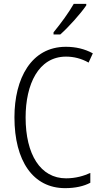

<svg xmlns="http://www.w3.org/2000/svg" viewBox="-20 -1060 528 997"><path d="M428 -1032V-1040H363C336 -993 298 -941 258 -892V-881H293C336 -919 398 -988 428 -1032ZM323 -766C363 -766 403 -756 440 -735L462 -783C420 -806 373 -817 322 -817C142 -817 55 -652 55 -451C55 -224 152 -83 318 -83C371 -83 415 -93 449 -111V-162C416 -147 374 -134 323 -134C190 -134 113 -258 113 -450C113 -621 179 -766 323 -766Z"/></svg>

Font: Noto Sans Telugu UI Condensed Light
Style: Regular
Weight: 300
Width: 3
Designer: Jelle Bosma - Monotype Design Team
Foundry: Monotype Imaging Inc.
Version: Version 2.005